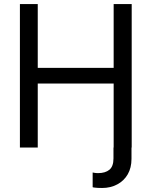

<svg xmlns="http://www.w3.org/2000/svg" viewBox="-20 -727 746 946"><path d="M627.9 0H539.1V53.7C539.1 79.8 532.4 98.3 519 109.4C505.7 120.4 487 126 462.9 126C456.4 126 449.2 125.3 441.4 124C440.8 123.4 439.9 123 439 123H436.5V195.3C440.4 196.6 443.7 197.3 446.3 197.3C454.1 198.6 466.5 199.2 483.4 199.2C510.7 199.2 535.5 193.4 557.6 181.6C579.8 169.9 597 153.3 609.4 131.8C621.7 110.4 627.9 85 627.9 55.7ZM78.1 -707V0H166V-315.4H540V0H628.9V-707H540V-392.6H166V-707Z"/></svg>

Font: Pretendard Variable
Style: Regular
Weight: 400
Designer: Base glyphs from Inter by Rasmus Andersson; Hangeul glyphs from Noto Sans CJK(Source Han Sans) by Jang Soo-young and Kan
Foundry: Kil Hyung-jin
Version: Version 1.309;Glyphs 3.2 (3225)